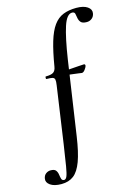

<svg xmlns="http://www.w3.org/2000/svg" viewBox="-270 -803 828 1155"><g transform="rotate(-15 144.0 -225.5)"><path d="M-35 275Q-80 275 -104 258Q-128 241 -124 218Q-121 198 -107.5 188Q-94 178 -78 178Q-54 178 -45.5 189.5Q-37 201 -35 216.5Q-33 232 -29.5 243.5Q-26 255 -13 255Q-3 255 4 239.5Q11 224 18.5 179Q26 134 39 47L90 -306Q94 -331 91.5 -342Q89 -353 77.5 -356Q66 -359 41 -359Q37 -359 37.5 -367Q38 -375 41 -375Q73 -375 87.5 -384Q102 -393 106 -418Q121 -509 139 -569Q157 -629 182 -663.5Q207 -698 242 -712Q277 -726 324 -726Q369 -726 393 -709.5Q417 -693 413 -669Q410 -649 396 -638Q382 -627 364 -627Q337 -627 327 -639Q317 -651 315 -666Q313 -681 310 -693Q307 -705 292 -705Q259 -705 237 -637.5Q215 -570 195 -439L127 21Q113 117 92.5 172.5Q72 228 41.5 251.5Q11 275 -35 275ZM256 -339Q255 -339 235 -342Q215 -345 187.5 -348Q160 -351 136 -351L138 -378Q161 -378 191 -380Q221 -382 246.5 -384Q272 -386 281 -386Q286 -386 287.5 -382Q289 -378 288 -374Q286 -366 276 -352.5Q266 -339 256 -339Z"/></g></svg>

Font: Cormorant Light
Style: Bold Italic
Weight: 700
Italic angle: -10°
Version: Version 4.000